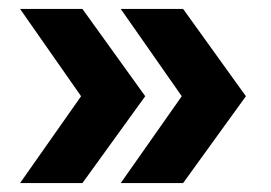

<svg xmlns="http://www.w3.org/2000/svg" viewBox="-20 -485 608 431"><path d="M25 -74 162 -269 25 -465H165L306 -269L165 -74ZM251 -74 388 -269 251 -465H391L532 -269L391 -74Z"/></svg>

Font: mBank
Style: Bold
Weight: 700
Designer: Julieta Ulanovsky
Foundry: Julieta Ulanovsky
Version: Version 7.200